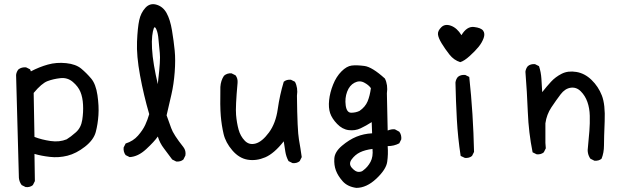

<svg xmlns="http://www.w3.org/2000/svg" viewBox="-20 -789 3040 938"><path d="M105.5 125 85.9 115.2Q74.2 99.6 72.3 80.1L58.6 -422.9Q60.5 -438.5 70.3 -450.2Q85.9 -461.9 107.4 -460L127 -450.2L130.9 -440.4Q171.9 -461.9 213.9 -473.6Q255.9 -485.4 303.2 -480.5Q350.6 -475.6 377 -453.6Q403.3 -431.6 425.8 -404.8Q448.2 -377.9 456.1 -324.2Q463.9 -270.5 460.9 -226.6Q458 -182.6 447.8 -144Q437.5 -105.5 395 -72.3Q352.5 -39.1 309.6 -28.3Q266.6 -17.6 224.1 -22.5Q181.6 -27.3 148.4 -37.1L150.4 95.7L140.6 115.2Q127 127 105.5 125ZM305.7 -108.4Q325.2 -120.1 350.6 -142.6Q376 -165 381.8 -203.1Q387.7 -241.2 385.7 -277.3Q383.8 -313.5 373 -339.8Q362.3 -366.2 335.9 -388.7Q309.6 -411.1 274.9 -407.2Q240.2 -403.3 211.9 -392.6Q183.6 -381.8 144.5 -335L148.4 -120.1Q183.6 -106.4 227.1 -100.1Q270.5 -93.8 305.7 -108.4Z M840.8 0 821.3 -9.8Q801.8 -37.1 781.2 -63.5Q760.7 -89.8 751 -122.1Q734.4 -97.7 694.3 -60.5Q654.3 -23.4 613.3 -21.5L593.8 -31.2Q582 -46.9 584 -68.4L593.8 -87.9Q630.9 -99.6 654.3 -126.5Q677.7 -153.3 689.5 -178.7Q701.2 -204.1 709 -231.4Q681.6 -325.2 664.1 -420.9Q646.5 -516.6 649.4 -585.4Q652.3 -654.3 660.2 -690.4Q668 -726.6 690.4 -751Q712.9 -775.4 744.6 -766.1Q776.4 -756.8 793.9 -725.1Q811.5 -693.4 820.3 -640.1Q829.1 -586.9 833.5 -541.5Q837.9 -496.1 833.5 -437Q829.1 -377.9 817.4 -327.1Q805.7 -276.4 793.9 -225.6Q805.7 -194.3 816.4 -163.1Q827.1 -131.8 876 -70.3Q889.6 -52.7 885.7 -29.3L876 -9.8Q862.3 2 840.8 0ZM752.9 -397.5Q764.6 -496.1 760.7 -529.8Q756.8 -563.5 754.4 -595.2Q752 -627 744.1 -645Q736.3 -663.1 731.4 -650.9Q726.6 -638.7 723.6 -613.8Q720.7 -588.9 722.7 -551.8Q724.6 -514.6 732.4 -468.8Q740.2 -422.9 751 -377.9Z M1409.2 7.8 1389.6 -2Q1377.9 -23.4 1374 -47.9Q1370.1 -72.3 1366.2 -98.6Q1319.3 -39.1 1275.9 -20.5Q1232.4 -2 1190.4 -8.8Q1148.4 -15.6 1115.2 -54.2Q1082 -92.8 1072.3 -134.8Q1062.5 -176.8 1058.6 -222.7Q1054.7 -268.6 1056.6 -364.3Q1058.6 -395.5 1074.2 -418.9Q1089.8 -432.6 1111.3 -430.7L1130.9 -420.9Q1142.6 -405.3 1140.6 -383.8Q1129.9 -266.6 1133.3 -227.5Q1136.7 -188.5 1145.5 -156.2Q1154.3 -124 1175.8 -101.6Q1197.3 -79.1 1229 -87.9Q1260.7 -96.7 1293.9 -141.6Q1327.1 -186.5 1336.9 -255.9Q1346.7 -325.2 1366.2 -389.6Q1379.9 -401.4 1401.4 -399.4L1420.9 -389.6Q1436.5 -360.4 1430.7 -321.3Q1432.6 -151.4 1440.4 -107.9Q1448.2 -64.5 1454.1 -21.5L1444.3 -2Q1430.7 9.8 1409.2 7.8Z M1720.7 128.9Q1677.7 123 1654.3 96.7Q1630.9 70.3 1621.1 43.9Q1611.3 17.6 1613.3 -14.6Q1615.2 -46.9 1650.4 -76.7Q1685.5 -106.4 1721.2 -121.1Q1756.8 -135.7 1797.9 -137.7L1795.9 -192.4Q1768.6 -174.8 1741.7 -162.1Q1714.8 -149.4 1683.6 -153.3Q1652.3 -157.2 1627 -183.6Q1601.6 -210 1592.8 -236.3Q1584 -262.7 1587.9 -299.8Q1591.8 -336.9 1607.4 -376Q1623 -415 1648.4 -440.4Q1673.8 -465.8 1698.2 -468.8Q1722.7 -471.7 1760.3 -466.8Q1797.9 -461.9 1860.4 -405.3Q1876 -374 1870.1 -333L1874 -151.4Q1893.6 -159.2 1909.2 -157.2L1930.7 -145.5Q1942.4 -129.9 1940.4 -108.4L1930.7 -88.9Q1905.3 -75.2 1874 -75.2Q1877 -35.2 1871.6 2Q1866.2 39.1 1818.4 84Q1770.5 128.9 1720.7 128.9ZM1754.9 43Q1776.4 27.3 1790 2Q1803.7 -23.4 1799.8 -61.5Q1762.7 -56.6 1738.8 -44.9Q1714.8 -33.2 1698.2 -10.7Q1681.6 11.7 1699.2 31.2Q1716.8 50.8 1731.9 50.8Q1747.1 50.8 1754.9 43ZM1736.3 -247.1Q1764.6 -266.6 1775.9 -293.9Q1787.1 -321.3 1792 -358.4Q1781.2 -374 1758.8 -385.7Q1736.3 -397.5 1711.9 -384.8Q1687.5 -372.1 1675.8 -340.8Q1664.1 -309.6 1668.9 -273.9Q1673.8 -238.3 1695.8 -238.3Q1717.8 -238.3 1736.3 -247.1Z M2251 -17.6 2230.5 -27.3Q2216.8 -116.2 2211.9 -206.1Q2207 -295.9 2205.1 -385.7Q2207 -401.4 2216.8 -413.1Q2230.5 -424.8 2252.9 -422.9L2272.5 -413.1Q2282.2 -323.2 2288.1 -231.4Q2293.9 -139.6 2295.9 -46.9L2286.1 -27.3Q2272.5 -15.6 2251 -17.6ZM2228.5 -485.4Q2197.3 -495.1 2175.8 -522.5Q2154.3 -549.8 2137.7 -577.1Q2121.1 -604.5 2119.6 -621.6Q2118.2 -638.7 2136.2 -656.2Q2154.3 -673.8 2183.6 -663.1Q2212.9 -652.3 2234.4 -617.2Q2260.7 -661.1 2295.4 -657.2Q2330.1 -653.3 2340.3 -639.2Q2350.6 -625 2342.8 -603Q2335 -581.1 2318.4 -560.5Q2301.8 -540 2274.9 -515.6Q2248 -491.2 2228.5 -485.4Z M2883.8 -3.9 2864.3 -13.7Q2846.7 -39.1 2852.5 -72.3Q2856.4 -112.3 2859.4 -149.4Q2862.3 -186.5 2861.3 -223.6Q2860.4 -260.7 2849.6 -291Q2838.9 -321.3 2817.4 -342.8Q2795.9 -364.3 2768.1 -360.4Q2740.2 -356.4 2718.8 -328.1Q2697.3 -299.8 2673.8 -264.6Q2650.4 -229.5 2644.5 -186.5V-90.8L2646.5 -64.5L2636.7 -44.9Q2623 -33.2 2601.6 -35.2L2582 -44.9Q2562.5 -141.6 2558.6 -241.2Q2554.7 -340.8 2546.9 -438.5Q2548.8 -454.1 2558.6 -465.8Q2572.3 -477.5 2593.8 -475.6L2613.3 -465.8Q2623 -436.5 2625 -404.3Q2627 -372.1 2628.9 -338.9Q2650.4 -366.2 2671.9 -389.6Q2693.4 -413.1 2724.1 -428.7Q2754.9 -444.3 2795.9 -437.5Q2836.9 -430.7 2870.1 -398.4Q2903.3 -366.2 2920.4 -322.3Q2937.5 -278.3 2934.1 -196.3Q2930.7 -114.3 2930.7 -78.6Q2930.7 -43 2918.9 -13.7Q2905.3 -2 2883.8 -3.9Z"/></svg>

Font: NaikaiFont
Style: Regular-Lite
Weight: 400
Version: Version 1.67